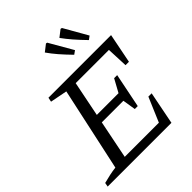

<svg xmlns="http://www.w3.org/2000/svg" viewBox="-244 -1053 1201 1201"><g transform="rotate(-45 356.0 -453.0)"><path d="M7 0 12 -27Q42 -35 70.5 -41Q99 -47 125 -50L245 -604L132 -626L138 -655H692L653 -458H623L617 -599H323L276 -365H468L515 -451H542L496 -223H470L456 -310H265L214 -56H516L585 -218H614L571 0ZM442 -731Q402 -772 373.5 -805Q345 -838 322 -871L367 -906L376 -904L466 -748ZM572 -731Q532 -772 503.5 -805Q475 -838 451 -871L496 -906L506 -904L595 -748Z"/></g></svg>

Font: Piazzolla Thin
Style: Italic
Weight: 400
Italic angle: -11.3°
Version: Version 2.005